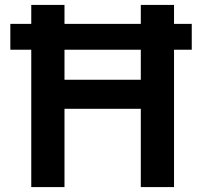

<svg xmlns="http://www.w3.org/2000/svg" viewBox="-20 -760 821 780"><path d="M242 0V-318H552V0H687V-558H759V-663H687V-740H552V-663H242V-740H107V-663H22V-558H107V0ZM242 -436V-558H552V-436Z"/></svg>

Font: Be Vietnam Pro SemiBold
Style: Regular
Weight: 600
Designer: Lam Bao, Tony Le, Vietanh Nguyen
Foundry: Yellow Type Foundry
Version: Version 1.002